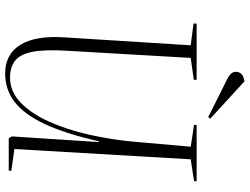

<svg xmlns="http://www.w3.org/2000/svg" viewBox="-132 -824 970 746"><g transform="rotate(90 353.0 -451.0)"><path d="M559 -22 644 -10 643 0H517L510 -12L532 -350H529Q499 -218 461 -138Q423 -58 375 -22Q327 14 266 14Q191 14 154.5 -44.5Q118 -103 125 -214L156 -707L71 -718L72 -730H290V-719L205 -707L177 -223Q172 -139 181.5 -91.5Q191 -44 216 -24.5Q241 -5 281 -5Q336 -5 379 -46.5Q422 -88 453 -157.5Q484 -227 503.5 -313.5Q523 -400 531 -491L550 -707L465 -720L466 -730H684V-720L599 -707ZM441 -783 435 -775 285 -850Q275 -855 267 -863Q259 -871 259 -883Q259 -894 266.5 -903Q274 -912 296 -916Z"/></g></svg>

Font: Display Extralight
Style: Italic
Weight: 200
Italic angle: -2°
Designer: Latin by Veronika Burian and Jose Scaglione. Greek by Irene Vlachou. Cyrillic by Vera Evstafieva
Foundry: TypeTogether
Version: Version 3.002